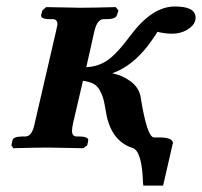

<svg xmlns="http://www.w3.org/2000/svg" viewBox="-20 -456 623 592"><path d="M152.8 -359.9 86.9 -75.2Q79.1 -35.2 58.1 -35.2H49.8Q21 -35.2 18.1 -22.9L15.1 -7.8L21 1Q91.8 -1 127 -1Q127 -1 236.8 1L249 -7.8L252 -22.9Q252.9 -28.8 245.4 -32Q237.8 -35.2 225.1 -35.2H216.8Q201.7 -35.2 202.1 -53.2Q202.1 -61 205.1 -75.2L235.8 -207Q255.9 -204.1 268.3 -197.5Q280.8 -190.9 288.3 -176.5Q295.9 -162.1 298.8 -150.6Q301.8 -139.2 306.2 -113.8Q320.3 -22 388.2 0Q418 8.8 420.9 107.9L421.4 111.3Q421.9 114.7 421.9 116.2H482.9L512.2 -11.2Q513.2 -12.2 513.2 -14.2Q513.2 -32.2 471.2 -32.2H455.1Q433.1 -32.2 413.1 -160.2Q407.2 -187 382.1 -205.6Q356.9 -224.1 326.2 -230Q388.2 -252 439 -318.8Q465.8 -356 464.8 -357.9Q465.8 -357.9 474.1 -356Q492.2 -352.1 511.2 -352.1Q537.1 -352.1 557.6 -364.5Q578.1 -377 582 -393.1Q583 -396 583 -401.9Q583 -436 519 -436Q449.2 -436 382.8 -347.2Q338.9 -288.1 309.8 -269Q280.8 -250 246.1 -249L271 -359.9Q279.8 -397 299.8 -397H309.1Q337.9 -397 340.8 -410.2L345.2 -423.8L336.9 -434.1Q266.1 -432.1 227.1 -432.1L122.1 -434.1L110.8 -423.8L106.9 -410.2Q104 -397 133.8 -397H142.1Q157.2 -397 157.2 -380.9Q156.7 -377.9 152.8 -359.9Z"/></svg>

Font: Linux Libertine
Style: Semibold Italic
Weight: 600
Italic angle: -11.5°
Designer: Philipp H. Poll
Foundry: Philipp H. Poll
Version: Version 5.1.2 ; ttfautohint (v0.9)